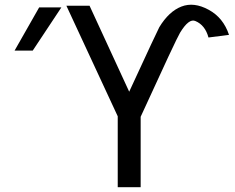

<svg xmlns="http://www.w3.org/2000/svg" viewBox="-20 -784 982 804"><path d="M521 -400 355 -760H258L473 -297V0H569V-295Q719 -623 734 -647Q771 -708 798 -696Q839 -679 853 -627L939 -638Q915 -710 854 -743Q792 -777 739.5 -756.5Q687 -736 647 -670Q641 -660 521 -400ZM237 -753H144L41 -572H117Z"/></svg>

Font: LXGW Marker Gothic
Style: Regular
Weight: 400
Version: Version 1.001